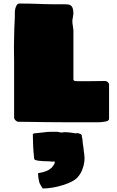

<svg xmlns="http://www.w3.org/2000/svg" viewBox="-20 -693 665 1088"><path d="M233 -1Q190 -1 167 -2L85 -3Q76 -3 68 -11Q60 -19 60 -28V-248V-344L59 -426Q59 -467 61 -529Q61 -542 64 -596V-619Q64 -647 75 -664Q80 -673 91 -673Q140 -673 198 -671Q206 -670 221 -670Q254 -670 270 -669H324Q328 -669 347.5 -669Q367 -669 378 -664Q396 -654 396 -618L395 -610Q395 -607 393 -595Q390 -580 390 -573Q390 -562 393 -545Q395 -533 395 -529L396 -523V-383V-318V-256V-244Q396 -236 405 -234Q408 -233 418 -233H491Q518 -234 573 -234Q584 -234 591 -227.5Q598 -221 598 -214V-23V-21Q598 -13 590 -8Q581 -4 569 -3Q556 0 528 0H383Q280 0 233 -1ZM201 333Q197 314 196.5 303.5Q196 293 196 288Q249 281 274 256Q285 243 289 233Q291 227 291 226Q291 223 288.5 222.5Q286 222 282 222.5Q278 223 274 223Q267 221 251 221Q224 221 201 218Q194 218 182 214Q179 213 177 211.5Q175 210 174 209Q169 162 168 138Q168 117 167 107Q167 77 166 68L172 63L219 58Q249 54 262 54H306L316 56Q319 58 336 58Q337 56 342 56Q359 56 377 58Q401 61 412 63Q413 63 414 62Q415 61 416 61H418Q422 62 429.5 64Q437 66 439 68Q443 72 443.5 75Q444 78 444 83Q444 84 445 86.5Q446 89 447 95Q447 100 449 118Q450 128 452 138Q454 148 454 156Q459 189 459 203Q459 216 458 223Q451 275 422 309Q400 336 338 355.5Q276 375 222 375Q218 368 210.5 356.5Q203 345 201 333Z"/></svg>

Font: Sigmar One
Style: Regular
Weight: 400
Designer: Vernon Adams
Foundry: Vernon Adams
Version: Version 2.000